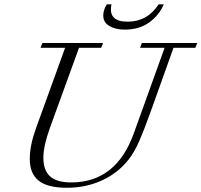

<svg xmlns="http://www.w3.org/2000/svg" viewBox="-20 -864 941 897"><path d="M562.5 -725.6Q519 -725.6 490.7 -742.7Q462.4 -759.8 462.4 -791Q462.4 -817.4 479 -843.8H501Q483.4 -762.7 576.2 -762.7Q668.5 -762.7 721.2 -843.8H745.1Q724.1 -793.5 677.5 -759.5Q630.9 -725.6 562.5 -725.6ZM292.5 13.2Q201.2 13.2 160.2 -20.3Q119.1 -53.7 119.1 -121.1Q119.1 -185.1 147.9 -264.2L284.2 -640.6H169.4L178.2 -663.1H461.4L452.6 -640.6H349.1L212.9 -265.6Q182.6 -181.2 182.6 -127.4Q182.6 -68.4 213.9 -40Q245.1 -11.7 312.5 -11.7Q522.5 -11.7 605 -240.7L749 -640.6H634.3L642.6 -663.1H901.4L892.6 -640.6H790.5L689 -356.4Q654.8 -260.7 631.1 -206.3Q607.4 -151.9 579.6 -117.2Q530.3 -54.7 455.6 -20.8Q380.9 13.2 292.5 13.2Z"/></svg>

Font: Elstob Light
Style: Italic
Weight: 300
Italic angle: -20°
Designer: Peter S. Baker
Version: Version 1.015